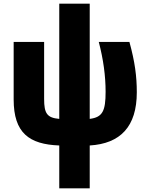

<svg xmlns="http://www.w3.org/2000/svg" viewBox="-20 -780 812 1040"><path d="M301 240H466V8C632 -2 721 -94 721 -280C721 -366 711 -444 681 -553H515C540 -458 552 -368 552 -283C552 -179 536 -145 466 -136V-760H301V-136C235 -142 219 -165 219 -244V-553H54V-241C54 -60 138 2 301 8Z"/></svg>

Font: Noto Sans Condensed Black
Style: Regular
Weight: 900
Width: 3
Designer: Monotype Design Team
Foundry: Monotype Imaging Inc.
Version: Version 2.013